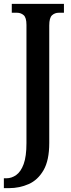

<svg xmlns="http://www.w3.org/2000/svg" viewBox="-32 -734 369 994"><path d="M-12 240V189H1Q28 189 52 172Q76 155 90.5 115.5Q105 76 105 7V-605Q105 -643 90.5 -655.5Q76 -668 56 -668H29V-714H299V-668H272Q252 -668 237.5 -655Q223 -642 223 -602V6Q223 96 193.5 147Q164 198 116.5 219Q69 240 15 240Z"/></svg>

Font: Noto Serif Bengali ExtraCondensed SemiBold
Style: Regular
Weight: 600
Width: 2
Designer: Juan Bruce, Universal Thirst, Indian Type Foundry and the Monotype Design Team.
Foundry: Monotype Imaging Inc.
Version: Version 2.003; ttfautohint (v1.8.4.7-5d5b)